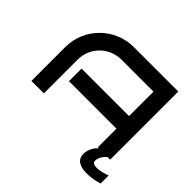

<svg xmlns="http://www.w3.org/2000/svg" viewBox="-164 -751 1100 1100"><g transform="rotate(45 386.5 -200.5)"><path d="M701 -552H341C188 -552 63 -428 63 -275V0H164V-275C164 -372 243 -451 341 -451H601V-253H216V-151H601V0H610C580 23 569 61 569 85C569 134 610 151 660 151C713 151 741 140 759 135V70C741 77 705 88 682 88C655 88 644 81 644 64C644 44 657 19 680 0H701Z"/></g></svg>

Font: Bruno Ace SC
Style: Regular
Weight: 400
Designer: Astigmatic (AOETI)
Foundry: Astigmatic (AOETI)
Version: Version 1.000